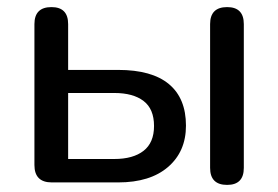

<svg xmlns="http://www.w3.org/2000/svg" viewBox="-20 -514 784 541"><path d="M126 0Q77 0 77 -49V-446Q77 -494 125 -494Q172 -494 172 -446V-317H313Q408 -317 456 -277Q504 -237 504 -160Q504 -87 453.5 -43.5Q403 0 313 0ZM172 -66H302Q355 -66 384.5 -89Q414 -112 414 -159Q414 -207 384.5 -229.5Q355 -252 302 -252H172ZM620 7Q572 7 572 -41V-446Q572 -494 620 -494Q667 -494 667 -446V-41Q667 7 620 7Z"/></svg>

Font: Chiron GoRound TC
Style: Regular
Weight: 400
Designer: Ryoko NISHIZUKA 西塚涼子 (kana, bopomofo & ideographs); Paul D. Hunt (Latin, Greek & Cyrillic); Sandoll Communications 산돌커뮤니
Foundry: Adobe
Version: Version 1.000;hotconv 1.1.1;makeotfexe 2.6.0